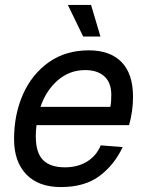

<svg xmlns="http://www.w3.org/2000/svg" viewBox="-20 -746 593 778"><path d="M226 12Q136 12 86.5 -39.5Q37 -91 37 -182Q37 -283 73.5 -364.5Q110 -446 178 -494Q246 -542 340 -542Q426 -542 472.5 -494.5Q519 -447 519 -354Q519 -295 503 -239H128Q125 -217 125 -194Q125 -127 154.5 -97.5Q184 -68 243 -68Q295 -68 333 -91.5Q371 -115 388 -157L477 -150Q444 -79 384 -33.5Q324 12 226 12ZM325 -462Q262 -462 214.5 -421Q167 -380 144 -313H427Q429 -322 430 -333Q431 -344 431 -361Q431 -411 403 -436.5Q375 -462 325 -462ZM317 -598 255 -726H349L387 -598Z"/></svg>

Font: Geist Regular
Style: Italic
Weight: 400
Italic angle: -12°
Designer: Basement.studio, Andrés Briganti, Mateo Zaragoza
Foundry: Basement.studio, Vercel, Andrés Briganti, Guido Ferreyra, Mateo Zaragoza
Version: Version 1.500; ttfautohint (v1.8.4.7-5d5b)